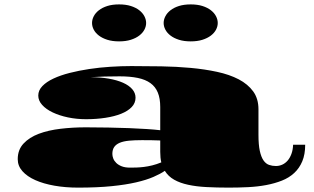

<svg xmlns="http://www.w3.org/2000/svg" viewBox="-20 -835 1433 877"><path d="M727.5 -730Q727.5 -745.6 735.4 -760.7Q743.2 -775.9 758.8 -788.1Q774.4 -800.3 797.4 -807.6Q820.3 -814.9 851.1 -814.9Q881.8 -814.9 904.8 -807.6Q927.7 -800.3 943.4 -788.1Q959 -775.9 966.8 -760.7Q974.6 -745.6 974.6 -730Q974.6 -714.4 966.8 -699.5Q959 -684.6 943.4 -672.6Q927.7 -660.6 904.8 -653.3Q881.8 -646 851.1 -646Q820.3 -646 797.4 -653.3Q774.4 -660.6 758.8 -672.6Q743.2 -684.6 735.4 -699.5Q727.5 -714.4 727.5 -730ZM523.9 -646Q493.2 -646 470.2 -653.3Q447.3 -660.6 431.6 -672.6Q416 -684.6 408.2 -699.5Q400.4 -714.4 400.4 -730Q400.4 -745.6 408.2 -760.7Q416 -775.9 431.6 -788.1Q447.3 -800.3 470.2 -807.6Q493.2 -814.9 523.9 -814.9Q554.7 -814.9 577.6 -807.6Q600.6 -800.3 616.2 -788.1Q631.8 -775.9 639.6 -760.7Q647.5 -745.6 647.5 -730Q647.5 -714.4 639.6 -699.5Q631.8 -684.6 616.2 -672.6Q600.6 -660.6 577.6 -653.3Q554.7 -646 523.9 -646ZM61 -107.9Q61 -150.9 87.4 -179.2Q113.8 -207.5 157.2 -223.9Q200.7 -240.2 256.6 -246.8Q312.5 -253.4 371.6 -253.4Q423.8 -253.4 474.1 -252.4Q524.4 -251.5 569.1 -249.8Q613.8 -248 650.4 -245.6Q687 -243.2 711.9 -240.2V-346.2Q711.9 -385.3 700.9 -412.1Q689.9 -439 667.2 -455.3Q644.5 -471.7 609.4 -479Q574.2 -486.3 526.4 -486.3Q491.7 -486.3 456.8 -485.4Q421.9 -484.4 392.6 -482.4Q438.5 -482.4 476.6 -475.8Q514.6 -469.2 542 -457Q569.3 -444.8 584.2 -427.5Q599.1 -410.2 599.1 -388.7Q599.1 -364.3 581.5 -345.9Q564 -327.6 533.4 -315.4Q502.9 -303.2 461.7 -296.9Q420.4 -290.5 373 -290.5Q329.6 -290.5 290.3 -298.8Q251 -307.1 220.7 -321.5Q190.4 -335.9 172.6 -355.7Q154.8 -375.5 154.8 -398.4Q154.8 -422.4 173.6 -441.9Q192.4 -461.4 224.4 -476.3Q256.3 -491.2 298.6 -502Q340.8 -512.7 387.9 -519.8Q435.1 -526.9 484.4 -530Q533.7 -533.2 579.6 -533.2Q647.5 -533.2 716.8 -532Q786.1 -530.8 850.6 -524.9Q915 -519 971.7 -506.8Q1028.3 -494.6 1070.3 -472.7Q1112.3 -450.7 1136.5 -417.5Q1160.6 -384.3 1160.6 -335.9V-219.2Q1160.6 -173.8 1166.7 -145.8Q1172.9 -117.7 1183.6 -102.3Q1194.3 -86.9 1209 -81.8Q1223.6 -76.7 1240.2 -76.7Q1255.4 -76.7 1269 -82.8Q1282.7 -88.9 1293.5 -101.1Q1304.2 -113.3 1311 -131.6Q1317.9 -149.9 1318.8 -173.8H1374Q1374 -129.9 1360.8 -98.4Q1347.7 -66.9 1324 -44.9Q1300.3 -22.9 1267.6 -10Q1234.9 2.9 1196 10.3Q1157.2 17.6 1113.8 19.8Q1070.3 22 1024.9 22Q969.7 22 923.1 19.5Q876.5 17.1 839.4 9Q802.2 1 775.4 -14.2Q748.5 -29.3 732.9 -54.7Q712.4 -40.5 680.9 -26.9Q649.4 -13.2 602.3 -2.2Q555.2 8.8 489.7 15.4Q424.3 22 336.4 22Q278.8 22 228.8 13.2Q178.7 4.4 141.4 -12.2Q104 -28.8 82.5 -53Q61 -77.1 61 -107.9ZM493.2 -131.8Q493.2 -122.1 497.3 -111.1Q501.5 -100.1 511 -90.8Q520.5 -81.5 535.9 -75.4Q551.3 -69.3 574.2 -69.3Q587.4 -69.3 603.3 -69.8Q619.1 -70.3 637.2 -72.5Q655.3 -74.7 675.3 -79.6Q695.3 -84.5 716.8 -93.3Q711.9 -113.3 711.9 -141.1V-193.4Q690.9 -194.3 669.4 -194.6Q647.9 -194.8 627.9 -194.8Q594.7 -194.8 569.3 -192.4Q543.9 -189.9 527.1 -182.9Q510.3 -175.8 501.7 -163.6Q493.2 -151.4 493.2 -131.8Z"/></svg>

Font: Asset
Style: Regular
Weight: 400
Designer: Riccardo De Franceschi
Foundry: Sorkin Type Co.
Version: Version 1.001